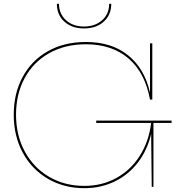

<svg xmlns="http://www.w3.org/2000/svg" viewBox="-20 -979 937 1006"><path d="M879 -335H784V0H775L772 -278Q752 -192 702.5 -127.5Q653 -63 580.5 -28Q508 7 422 7Q316 7 231.5 -42Q147 -91 99.5 -178.5Q52 -266 52 -378Q52 -489 98.5 -575.5Q145 -662 230.5 -710.5Q316 -759 430 -759Q565 -759 651 -689.5Q737 -620 765 -497H766V-752H778V-457H766Q740 -599 653 -673Q566 -747 430 -747Q320 -747 237 -700Q154 -653 109 -569.5Q64 -486 64 -378Q64 -270 110 -185Q156 -100 237.5 -52.5Q319 -5 422 -5Q514 -5 589 -46Q664 -87 712 -162Q760 -237 772 -335H484V-347H879ZM420 -830Q357 -830 317.5 -865.5Q278 -901 278 -959H289Q289 -907 325.5 -873.5Q362 -840 420 -840Q478 -840 515 -873Q552 -906 552 -959H563Q563 -901 523.5 -865.5Q484 -830 420 -830Z"/></svg>

Font: Hepta Slab Thin
Style: Regular
Weight: 250
Designer: Michael LaGattuta
Foundry: Michael LaGattuta
Version: Version 1.100; ttfautohint (v1.8) -l 8 -r 50 -G 200 -x 14 -D